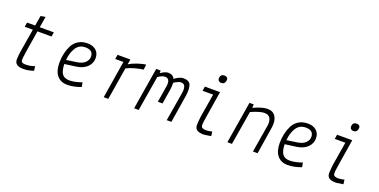

<svg xmlns="http://www.w3.org/2000/svg" viewBox="-19 -1348 4039 2047"><g transform="rotate(20 2000.0 -324.0)"><path d="M147 -160 190 -418H98L106 -468H198L217 -583L271 -593L250 -468H410L402 -418H242L201 -162Q200 -150 197 -130.5Q194 -111 193.5 -103.5Q193 -96 192 -83.5Q191 -71 193 -67L198 -56Q205 -42 248.5 -42Q292 -42 346 -61L352 -11Q294 10 239.5 10Q185 10 161 -8.5Q137 -27 137.5 -65Q138 -103 147 -160Z M686 -454Q729 -481 789.5 -481Q850 -481 886.5 -449Q923 -417 923 -360Q923 -303 880 -260Q837 -217 757 -206L630 -189Q632 -114 656.5 -78.5Q681 -43 740 -43Q799 -43 880 -72L889 -22Q808 9 733.5 9Q659 9 617.5 -41Q576 -91 576 -182Q576 -294 620 -382Q643 -428 686 -454ZM633 -236 750 -253Q810 -262 840.5 -291.5Q871 -321 871 -359Q871 -433 782 -433Q713 -433 676.5 -377Q640 -321 633 -236Z M1258 -367 1198 0H1146L1215 -425H1122L1130 -475H1276L1266 -417Q1299 -438 1355 -457.5Q1411 -477 1453 -481L1446 -422Q1407 -419 1348 -402Q1289 -385 1258 -367Z M1619 -475V-445Q1671 -481 1704 -481Q1759 -481 1778 -438Q1836 -481 1876 -481Q1941 -481 1958.5 -441.5Q1976 -402 1965 -318L1914 0H1861L1914 -318Q1924 -366 1914.5 -398.5Q1905 -431 1867 -431Q1841 -431 1789 -398Q1791 -360 1785 -318L1758 -152H1705L1732 -318Q1755 -429 1688 -429Q1653 -429 1609 -397L1543 0H1491L1569 -475Z M2231 -616Q2235 -658 2280 -658Q2297 -658 2308 -648Q2319 -638 2317 -616Q2311 -571 2269 -571Q2253 -571 2241 -582.5Q2229 -594 2231 -616ZM2365 -2 2359 -52Q2317 -42 2293 -42Q2242 -42 2236 -67Q2230 -92 2243 -162L2293 -475H2121L2113 -425H2233L2189 -160Q2182 -103 2181 -65Q2180 -27 2204 -8.5Q2228 10 2287 10Z M2675 -475 2673 -435Q2771 -481 2832 -481Q2893 -481 2922 -437Q2951 -393 2942 -317L2892 0H2839L2892 -317Q2898 -366 2880 -398Q2862 -429 2814 -429Q2766 -429 2665 -385L2601 0H2549L2627 -475Z M3186 -454Q3229 -481 3289.5 -481Q3350 -481 3386.5 -449Q3423 -417 3423 -360Q3423 -303 3380 -260Q3337 -217 3257 -206L3130 -189Q3132 -114 3156.5 -78.5Q3181 -43 3240 -43Q3299 -43 3380 -72L3389 -22Q3308 9 3233.5 9Q3159 9 3117.5 -41Q3076 -91 3076 -182Q3076 -294 3120 -382Q3143 -428 3186 -454ZM3133 -236 3250 -253Q3310 -262 3340.5 -291.5Q3371 -321 3371 -359Q3371 -433 3282 -433Q3213 -433 3176.5 -377Q3140 -321 3133 -236Z M3731 -616Q3735 -658 3780 -658Q3797 -658 3808 -648Q3819 -638 3817 -616Q3811 -571 3769 -571Q3753 -571 3741 -582.5Q3729 -594 3731 -616ZM3865 -2 3859 -52Q3817 -42 3793 -42Q3742 -42 3736 -67Q3730 -92 3743 -162L3793 -475H3621L3613 -425H3733L3689 -160Q3682 -103 3681 -65Q3680 -27 3704 -8.5Q3728 10 3787 10Z"/></g></svg>

Font: Lekton
Style: Italic
Weight: 400
Italic angle: -9.3°
Designer: Paolo Mazzetti, Luciano Perondi, Raffaele Flato, Elena Papassissa, Emilio Macchia, Michela Povoleri, Tobias Seemiller, R
Version: Version 3.000